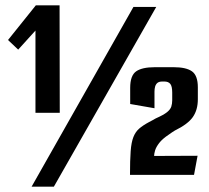

<svg xmlns="http://www.w3.org/2000/svg" viewBox="-20 -656 784 720"><path d="M113 -232.9V-541.4L48.2 -469.9L10.1 -506L114.3 -635.9H203.4L204.1 -232.9ZM98.5 44 480.4 -630H565.9L182 44ZM467.5 -0.3Q467.5 -55.9 470 -89.2Q472.5 -122.5 480.2 -142Q487.9 -161.5 501.9 -173.7Q515.9 -185.9 538.9 -198.2Q546.2 -201.6 552.4 -205.4Q558.6 -209.2 563.9 -211.9Q593.5 -225 606.3 -235.3Q619.1 -245.7 622.5 -256.7Q625.8 -267.8 625.8 -279.8V-308.8Q625.8 -332.5 618.6 -341.4Q611.4 -350.3 596.3 -350.3H588.8Q576.8 -350.3 570.5 -345.3Q564.3 -340.2 561.8 -331.7Q559.3 -323.1 559.3 -312.1V-250.1L468.2 -266V-326.6Q468.2 -372.9 490.7 -388.5Q513.1 -404 560.1 -404H631.7Q677.9 -404 699.9 -388.5Q721.9 -372.9 721.9 -328.6V-283.8Q721.9 -243.8 703.1 -217Q684.3 -190.2 635.7 -166.5Q630.7 -163.8 625.2 -159.8Q619.7 -155.8 613.7 -151.7Q588.9 -135.3 577.1 -119.9Q565.3 -104.5 561.6 -91.9Q557.9 -79.3 557.9 -71.2L720.9 -71.9L707.6 -0.3Z"/></svg>

Font: Smooch Sans Thin
Style: Regular
Weight: 100
Designer: Robert E. Leuschke
Foundry: Robert E. Leuschke
Version: Version 1.010